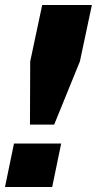

<svg xmlns="http://www.w3.org/2000/svg" viewBox="-36 -749 388 769"><path d="M84 -250 85 -503 133 -729H332L284 -503L181 -250ZM-16 0 20 -174H209L173 0Z"/></svg>

Font: Hubot Sans Condensed ExtraLight Black
Style: Italic
Weight: 900
Italic angle: -12.0243°
Version: Version 2.000